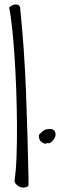

<svg xmlns="http://www.w3.org/2000/svg" viewBox="-20 -871 308 872"><path d="M45.9 -49.8Q52.7 -94.7 55.2 -162.1Q57.6 -229.5 57.1 -305.7Q56.6 -381.8 53.7 -462.9Q50.8 -543.9 45.9 -616.7Q41 -689.5 34.7 -747.1Q28.3 -804.7 21.5 -837.9Q30.3 -843.8 36.6 -847.2Q43 -850.6 51.8 -850.6Q58.6 -850.6 63.5 -848.1Q68.4 -845.7 71.3 -837.9Q90.8 -646.5 98.1 -452.1Q105.5 -257.8 109.4 -65.4Q109.4 -56.6 109.4 -41.5Q109.4 -26.4 108.4 -25.4Q94.7 -18.6 84 -19Q73.2 -19.5 64.5 -24.9Q55.7 -30.3 50.8 -37.1Q45.9 -43.9 45.9 -49.8ZM157.2 -258.8Q170.9 -274.4 180.7 -279.8Q190.4 -285.2 206.1 -285.2Q232.4 -285.2 232.4 -258.8Q232.4 -253.9 229 -246.6Q225.6 -239.3 219.7 -232.4Q213.9 -225.6 207.5 -222.2Q201.2 -218.8 194.3 -221.7Q188.5 -216.8 181.2 -219.2Q173.8 -221.7 167.5 -227.1Q161.1 -232.4 158.2 -241.2Q155.3 -250 157.2 -258.8Z"/></svg>

Font: Shadows Into Light
Style: Regular
Weight: 400
Designer: Kimberly Geswein
Foundry: Kimberly Geswein
Version: Version 001.000